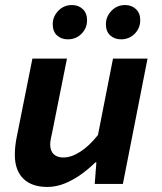

<svg xmlns="http://www.w3.org/2000/svg" viewBox="-20 -728 640 760"><path d="M167.5 12Q105.4 12 72 -21.1Q38.7 -54.2 38.7 -115.5Q38.7 -133.8 40.9 -152.4Q43 -171.1 47 -189.6L108.3 -496.1H245.1L187.1 -206.5Q183.9 -191.9 181.3 -179.4Q178.7 -166.9 178.7 -155.8Q178.7 -130.6 192.6 -117.6Q206.5 -104.6 230.6 -104.6Q262.3 -104.6 297.8 -127.4Q333.2 -150.1 367.8 -193.6L427.3 -496.1H564L466.4 0H355L361.5 -85.3H357.5Q332.7 -60.7 302.1 -38.5Q271.4 -16.2 237 -2.1Q202.6 12 167.5 12ZM248.3 -572.3Q223 -572.3 205.8 -587.8Q188.7 -603.3 188.7 -632.4Q188.7 -662.2 210.6 -685.1Q232.4 -708 264.9 -708Q290.5 -708 307.5 -692.1Q324.6 -676.2 324.6 -648Q324.6 -616.6 302.8 -594.5Q281 -572.3 248.3 -572.3ZM458.8 -572.3Q433.5 -572.3 416.3 -587.8Q399.2 -603.3 399.2 -632.4Q399.2 -662.2 421.1 -685.1Q442.9 -708 475.4 -708Q501 -708 518 -692.1Q535.1 -676.2 535.1 -648Q535.1 -616.6 513.3 -594.5Q491.5 -572.3 458.8 -572.3Z"/></svg>

Font: SourceCodeVF
Style: Italic
Weight: 200
Italic angle: -11°
Monospace: yes
Designer: Paul D. Hunt, Teo Tuominen
Foundry: Adobe
Version: Version 1.026;hotconv 1.1.0;makeotfexe 2.6.0